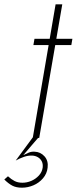

<svg xmlns="http://www.w3.org/2000/svg" viewBox="-95 -640 356 891"><path d="M59 -5 -22 105Q-4 95 16 88Q36 81 55 82Q70 83 81.5 90Q93 97 99 109Q105 121 103 138Q100 159 85 175Q70 191 50 199.5Q30 208 9 208Q-12 208 -27.5 200Q-43 192 -58 178L-75 193Q-56 212 -38 221.5Q-20 231 7 231Q34 231 60 220Q86 209 104.5 187.5Q123 166 126 138Q130 106 111.5 85.5Q93 65 66 64Q51 63 39 68Q27 73 13 80L86 -5ZM65 -460 60 -431H236L241 -460ZM163 -620 57 0H87L194 -620Z"/></svg>

Font: Jost ExtraLight
Style: Italic
Weight: 250
Italic angle: -5°
Version: Version 3.710